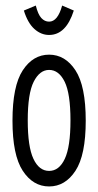

<svg xmlns="http://www.w3.org/2000/svg" viewBox="-20 -664 353 692"><path d="M157 8Q99 8 62 -48.5Q25 -105 25 -229Q25 -354 62 -410.5Q99 -467 157 -467Q215 -467 252 -410.5Q289 -354 289 -229Q289 -105 252 -48.5Q215 8 157 8ZM157 -48Q193 -48 213.5 -91.5Q234 -135 234 -230Q234 -327 213 -369.5Q192 -412 157 -412Q123 -412 101.5 -369.5Q80 -327 80 -230Q80 -135 100.5 -91.5Q121 -48 157 -48ZM204 -644 246 -626Q218 -538 157 -538Q128 -538 104 -559.5Q80 -581 66 -626L109 -644Q117 -612 129 -599Q141 -586 157 -586Q188 -586 204 -644Z"/></svg>

Font: Inconsolata ExtraCondensed Thin
Style: Regular
Weight: 100
Width: 2
Monospace: yes
Designer: Raph Levien, Cyreal, Brenton Simpson
Foundry: Raph Levien, Cyreal, Google
Version: Version 3.100; ttfautohint (v1.8.4.7-5d5b)